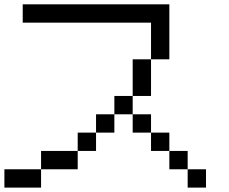

<svg xmlns="http://www.w3.org/2000/svg" viewBox="-20 -853 1040 873"><path d="M0 0V-83.3H166.7V0ZM750 -166.7H666.7V-250H750ZM750 -83.3V-166.7H833.3V-83.3ZM750 -583.3H666.7V-750H83.3V-833.3H750ZM166.7 -83.3V-166.7H333.3V-83.3ZM916.7 -83.3V0H833.3V-83.3ZM333.3 -166.7V-250H416.7V-166.7ZM500 -333.3V-416.7H583.3V-333.3ZM500 -250H416.7V-333.3H500ZM666.7 -416.7H583.3V-583.3H666.7ZM666.7 -333.3V-250H583.3V-333.3Z"/></svg>

Font: Galmuri11 Regular
Style: Regular
Weight: 400
Designer: Minseo Lee (Quiple)
Version: Version 2.356;hotconv 1.1.0;makeotfexe 2.6.0 DEVELOPMENT